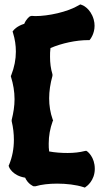

<svg xmlns="http://www.w3.org/2000/svg" viewBox="-20 -792 461 871"><path d="M410 -26C410 -80 377 -104 376 -105L371 -108L365 -107C342 -101 315 -98 287 -98C259 -98 229 -100 203 -105C201 -117 201 -129 201 -141C201 -175 207 -209 219 -242L221 -246L219 -250C208 -281 203 -313 203 -346C203 -378 208 -412 218 -448V-455C210 -481 207 -507 207 -534C207 -547 207 -560 209 -574C260 -596 326 -610 379 -610H386L390 -615C391 -616 409 -640 409 -675C409 -684 408 -693 405 -704C390 -756 352 -770 350 -770L344 -772L339 -769C286 -737 198 -719 140 -719C135 -719 129 -720 124 -720L116 -718C114 -717 99 -706 90 -684C57 -674 41 -655 41 -654L37 -649L39 -643C48 -614 52 -586 52 -558C52 -522 45 -487 31 -451L29 -447L30 -443C40 -410 46 -377 46 -342C46 -311 41 -280 33 -248V-242C40 -213 43 -185 43 -158C43 -118 36 -80 21 -44L19 -40L21 -35C21 -33 37 5 94 14C107 43 130 52 132 53H141C167 45 203 41 239 41C281 41 325 46 359 57L365 59L370 55C372 54 410 28 410 -26Z"/></svg>

Font: Hanalei Fill
Style: Regular
Weight: 400
Designer: Astigmatic (AOETI)
Foundry: Astigmatic (AOETI)
Version: Version 1.000